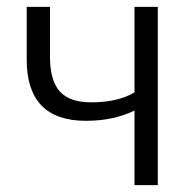

<svg xmlns="http://www.w3.org/2000/svg" viewBox="-20 -541 556 561"><path d="M373 0V-218Q312 -188 231 -188Q58 -188 58 -367V-521H126V-376Q126 -306 154.5 -274Q183 -242 246 -242Q324 -242 373 -271V-521H441V0Z"/></svg>

Font: Raleway-v4020
Style: Regular
Weight: 400
Designer: Matt McInerney, Pablo Impallari, Rodrigo Fuenzalida
Foundry: Matt McInerney, Pablo Impallari, Rodrigo Fuenzalida
Version: Version 4.020;PS 004.020;hotconv 1.0.88;makeotf.lib2.5.64775